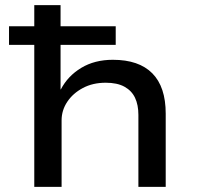

<svg xmlns="http://www.w3.org/2000/svg" viewBox="-20 -725 765 745"><path d="M113 0V-551H15V-623H113V-705H215V-623H429V-551H215V-378H216Q243 -430 295 -461.5Q347 -493 418 -493Q519 -493 571 -440.5Q623 -388 623 -284V0H517V-279Q517 -318 504 -345.5Q491 -373 463 -388.5Q435 -404 390 -404Q340 -404 301.5 -383.5Q263 -363 241 -330Q219 -297 219 -258V0Z"/></svg>

Font: Nunito Sans 7pt SemiExpanded Medium
Style: Regular
Weight: 500
Width: 6
Designer: Vernon Adams
Foundry: Vernon Adams
Version: Version 3.101;gftools[0.9.27]